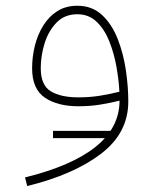

<svg xmlns="http://www.w3.org/2000/svg" viewBox="-20 -354 520 651"><path d="M355 89.8H159.7V114.3H355ZM385.3 -12.7Q385.3 78.6 304.4 143.6Q223.6 208.5 64.9 247.6L72.3 276.9Q230.5 237.8 322.8 167.2Q415 96.7 415 -9.8Q415 -60.1 406.7 -116.5Q398.4 -172.9 378.9 -222.4Q359.4 -272 325.9 -303.2Q292.5 -334.5 242.2 -334.5Q203.1 -334.5 174.3 -316.2Q145.5 -297.9 126.5 -267.1Q107.4 -236.3 98.1 -198.7Q88.9 -161.1 88.9 -122.6Q88.9 -52.2 132.1 -22.9Q175.3 6.3 245.6 6.3Q286.1 6.3 321 0.5Q356 -5.4 385.3 -12.7ZM384.8 -43Q356 -35.6 321 -29.8Q286.1 -23.9 245.6 -23.9Q186.5 -23.9 152.3 -44.4Q118.2 -64.9 118.2 -122.6Q118.2 -165 131.3 -207.3Q144.5 -249.5 171.9 -277.6Q199.2 -305.7 242.2 -305.7Q281.2 -305.7 307.9 -280Q334.5 -254.4 350.6 -213.9Q366.7 -173.3 374.8 -127.9Q382.8 -82.5 384.8 -43Z"/></svg>

Font: Estedad-FD-VF Thin
Style: Regular
Weight: 100
Designer: Amin Abedi
Version: Version 5.0